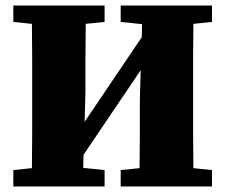

<svg xmlns="http://www.w3.org/2000/svg" viewBox="-20 -672 812 692"><path d="M415 -593V-652H744V-593L677 -586Q676 -526 676 -465Q676 -404 676 -342V-310Q676 -249 676 -188Q676 -127 677 -66L744 -59V0H415V-59L483 -66Q484 -126 484 -187.5Q484 -249 484 -311L487 -419L281 -114L280 -67L357 -59V0H28V-59L95 -66Q96 -126 96 -187.5Q96 -249 96 -310V-342Q96 -403 96 -464Q96 -525 95 -586L28 -593V-652H357V-593L289 -586Q288 -526 288 -465Q288 -404 288 -342L285 -233L491 -538L492 -585Z"/></svg>

Font: Source Serif Pro Black
Style: Regular
Weight: 900
Designer: Frank Grießhammer
Foundry: Adobe Systems Incorporated
Version: Version 3.001;hotconv 1.0.111;makeotfexe 2.5.65597